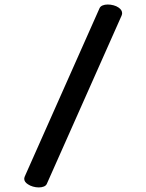

<svg xmlns="http://www.w3.org/2000/svg" viewBox="-20 -673 640 839"><path d="M184.6 130.4Q181.2 138.2 171.6 142.1Q162.1 146 149.4 146Q136.7 146 124 142.3Q111.3 138.7 102.1 132.3Q85.9 122.1 85.9 108.4Q85.9 104 88.4 97.7L415 -637.2Q418.5 -645 428.2 -649.2Q438 -653.3 450.7 -653.3Q463.4 -653.3 476.1 -649.9Q488.8 -646.5 498 -640.1Q513.7 -629.4 513.7 -615.2Q513.7 -610.8 511.2 -604.5Z"/></svg>

Font: Courier Prime SemiBold
Style: Regular
Weight: 600
Designer: Alan Dague-Greene
Foundry: Quote-Unquote Apps
Version: Version 1.202